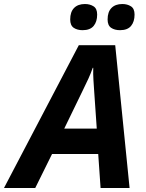

<svg xmlns="http://www.w3.org/2000/svg" viewBox="-80 -940 728 960"><path d="M-60.1 0 314 -713.9H496.1L567.9 0H422.9L411.1 -169.9H180.2L96.2 0ZM241.2 -296.9H403.8L391.1 -481Q389.2 -510.3 387.2 -540Q385.3 -569.8 386.2 -601.1H383.8Q374.5 -574.2 362.3 -547.4Q350.1 -520.5 335 -490.2ZM520 -789.1Q493.2 -789.1 475.6 -801Q458 -813 458 -842.8Q458 -880.4 477.3 -900.1Q496.6 -919.9 531.7 -919.9Q556.6 -919.9 574.7 -908.4Q592.8 -897 592.8 -867.2Q592.8 -831.5 575.2 -810.3Q557.6 -789.1 520 -789.1ZM333 -789.1Q306.2 -789.1 288.6 -801Q271 -813 271 -842.8Q271 -880.4 290.3 -900.1Q309.6 -919.9 344.7 -919.9Q369.6 -919.9 387.7 -908.4Q405.8 -897 405.8 -867.2Q405.8 -831.5 388.2 -810.3Q370.6 -789.1 333 -789.1Z"/></svg>

Font: Open Sans
Style: Bold Italic
Weight: 700
Italic angle: -12°
Designer: Monotype Design Team
Foundry: Monotype Imaging Inc.
Version: Version 3.003; ttfautohint (v1.8.4)